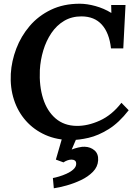

<svg xmlns="http://www.w3.org/2000/svg" viewBox="-20 -736 730 1031"><path d="M408 -716Q447 -716 492.5 -703.5Q538 -691 577 -667H578L577 -709H654L642 -476H576Q567 -559 527 -603.5Q487 -648 417 -648Q365 -648 324.5 -624Q284 -600 256 -558.5Q228 -517 212.5 -465.5Q197 -414 194 -360Q190 -274 211.5 -206.5Q233 -139 278.5 -100Q324 -61 391 -60Q451 -59 516 -88.5Q581 -118 632 -184L671 -144Q619 -77 563.5 -42.5Q508 -8 456 4Q404 16 362 16Q285 16 223.5 -11.5Q162 -39 119 -87.5Q76 -136 55 -200.5Q34 -265 38 -340Q42 -408 67.5 -475Q93 -542 139.5 -596.5Q186 -651 253.5 -683.5Q321 -716 408 -716ZM269 275 264 220Q276 218 296.5 212Q317 206 338 196.5Q359 187 373.5 174Q388 161 389 146Q390 132 382.5 126.5Q375 121 364 121Q353 121 341 125.5Q329 130 321 136L280 121L318 -10H398L365 67Q379 61 400.5 56Q422 51 435 52Q466 53 487.5 71.5Q509 90 507 125Q505 160 479 186.5Q453 213 415 231Q377 249 337.5 260Q298 271 269 275Z"/></svg>

Font: Lora Italic
Style: Italic
Weight: 400
Italic angle: -3°
Designer: Olga Karpushina, Alexei Vanyashin (Cyrillic)
Foundry: Cyreal
Version: Version 2.210; ttfautohint (v1.8.1.43-b0c9)